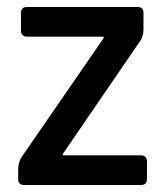

<svg xmlns="http://www.w3.org/2000/svg" viewBox="-20 -530 472 550"><path d="M32 -17V-43Q32 -68 46 -86L277 -421V-425H58Q40 -425 40 -443V-493Q40 -510 58 -510H374Q391 -510 391 -493V-447Q391 -423 379 -409L160 -89V-85H383Q401 -85 401 -67V-17Q401 0 383 0H50Q32 0 32 -17Z"/></svg>

Font: Rajdhani SemiBold
Style: Regular
Weight: 600
Designer: Satya Rajpurohit, Jyotish Sonowal
Foundry: Indian Type Foundry
Version: Version 1.201 February 1, 2022